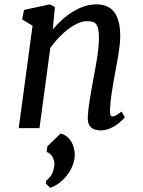

<svg xmlns="http://www.w3.org/2000/svg" viewBox="-20 -588 654 881"><path d="M65.9 0H161.1L210.9 -368.7C260.3 -437.5 328.6 -490.7 378.4 -490.7C413.1 -490.7 434.1 -485.4 434.1 -415C434.1 -354 417 -273.4 406.7 -216.3C397 -161.6 385.3 -100.1 382.8 -54.2C379.9 -6.8 403.8 10.3 442.9 10.3C497.1 10.3 545.4 -38.6 552.7 -50.8L537.6 -76.2C515.1 -58.1 503.4 -53.7 495.1 -53.7C485.8 -53.7 483.4 -67.4 484.9 -90.8C487.8 -141.1 498 -196.8 506.8 -246.6C516.6 -301.3 531.7 -371.6 531.7 -420.4C531.7 -530.8 488.8 -567.9 421.4 -567.9C348.6 -567.9 274.9 -517.1 222.2 -452.6L231.9 -556.2L208.5 -567.9L90.3 -542.5L81.5 -499L129.4 -470.2ZM257.8 24.9 197.3 83.5 194.3 109.9C215.3 114.3 231.9 144.5 229.5 167.5C226.1 202.6 215.8 222.2 191.4 241.2L189.9 253.9L209.5 273.4C248 264.6 314.5 208 322.3 134.3C327.1 84.5 301.8 34.2 257.8 24.9Z"/></svg>

Font: Merriweather
Style: Italic
Weight: 400
Italic angle: -7.5°
Designer: Eben Sorkin
Foundry: Eben Sorkin
Version: Version 1.001